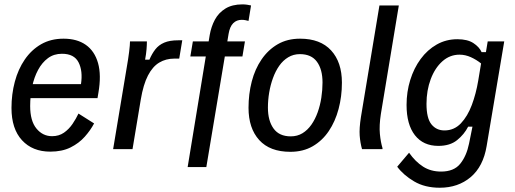

<svg xmlns="http://www.w3.org/2000/svg" viewBox="-20 -692 2390 891"><path d="M213.3 11.7Q130.8 11.7 82.1 -41.2Q33.3 -94.2 33.3 -190.8Q33.3 -255 48.8 -312.9Q64.2 -370.8 95 -415.8Q125.8 -460.8 170.8 -486.7Q215.8 -512.5 275 -512.5Q337.5 -512.5 378.3 -483.8Q419.2 -455 435 -399.2Q450.8 -343.3 436.7 -261.7L432.5 -236.7H105L115 -301.7H355.8Q365 -362.5 344.6 -402.5Q324.2 -442.5 267.5 -442.5Q230 -442.5 202.5 -422.1Q175 -401.7 156.7 -367.5Q138.3 -333.3 129.2 -290Q120 -246.7 120 -200Q120 -130.8 149.2 -95.4Q178.3 -60 221.7 -60Q253.3 -60 276.7 -76.2Q300 -92.5 316.7 -117.1Q333.3 -141.7 344.2 -165L416.7 -119.2Q400 -87.5 373.3 -57.5Q346.7 -27.5 307.5 -7.9Q268.3 11.7 213.3 11.7Z M505 0 568.3 -380Q575 -417.5 579.2 -451.2Q583.3 -485 583.3 -500H661.7Q661.7 -484.2 660 -462.9Q658.3 -441.7 653.3 -415H673.3Q685 -442.5 700.8 -462.9Q716.7 -483.3 742.1 -494.2Q767.5 -505 806.7 -505H825.8L811.7 -420H788.3Q750 -420 719.2 -401.7Q688.3 -383.3 666.7 -341.7Q645 -300 633.3 -230L595 0Z M850.8 83.3 935 -430H863.3L875 -500H948.3L953.3 -530Q960 -568.3 977.1 -600.4Q994.2 -632.5 1025.8 -652.1Q1057.5 -671.7 1105 -671.7Q1116.7 -671.7 1127.5 -670Q1138.3 -668.3 1145 -666.7L1133.3 -595Q1127.5 -596.7 1119.2 -598.3Q1110.8 -600 1101.7 -600Q1078.3 -600 1062.5 -584.6Q1046.7 -569.2 1040.8 -535L1035 -500H1116.7L1105 -430H1023.3L937.5 83.3Z M1327.5 12.5Q1232.5 12.5 1182.9 -42.1Q1133.3 -96.7 1133.3 -191.7Q1133.3 -255.8 1148.3 -313.8Q1163.3 -371.7 1193.8 -416.2Q1224.2 -460.8 1268.8 -486.7Q1313.3 -512.5 1372.5 -512.5Q1466.7 -512.5 1516.7 -457.9Q1566.7 -403.3 1566.7 -308.3Q1566.7 -244.2 1551.2 -186.2Q1535.8 -128.3 1505.8 -83.8Q1475.8 -39.2 1431.2 -13.3Q1386.7 12.5 1327.5 12.5ZM1329.2 -59.2Q1360 -59.2 1383.8 -73.8Q1407.5 -88.3 1425 -113.3Q1442.5 -138.3 1454.2 -170.8Q1465.8 -203.3 1471.2 -238.8Q1476.7 -274.2 1476.7 -309.2Q1476.7 -370 1450.8 -405.4Q1425 -440.8 1371.7 -440.8Q1341.7 -440.8 1317.5 -426.2Q1293.3 -411.7 1275.8 -386.7Q1258.3 -361.7 1246.7 -329.6Q1235 -297.5 1229.2 -262.5Q1223.3 -227.5 1223.3 -192.5Q1223.3 -131.7 1249.6 -95.4Q1275.8 -59.2 1329.2 -59.2Z M1660 0Q1651.7 -29.2 1649.2 -62.5Q1646.7 -95.8 1655 -149.2L1740.8 -666.7H1830.8L1747.5 -163.3Q1739.2 -109.2 1742.9 -70.4Q1746.7 -31.7 1755 -5V0Z M2020.8 179.2Q1951.7 179.2 1902.1 150Q1852.5 120.8 1823.3 81.7L1878.3 16.7Q1907.5 58.3 1943.3 81.2Q1979.2 104.2 2026.7 104.2Q2086.7 104.2 2115.8 67.9Q2145 31.7 2156.7 -25.8L2172.5 -104.2H2152.5Q2134.2 -68.3 2101.2 -41.7Q2068.3 -15 2014.2 -15Q1944.2 -15 1905.4 -64.6Q1866.7 -114.2 1866.7 -205Q1866.7 -265.8 1883.8 -320.8Q1900.8 -375.8 1932.1 -418.3Q1963.3 -460.8 2006.7 -485.4Q2050 -510 2102.5 -510Q2149.2 -510 2176.7 -492.1Q2204.2 -474.2 2215 -450H2235L2243.3 -500H2320L2238.3 -14.2Q2222.5 80.8 2164.2 130Q2105.8 179.2 2020.8 179.2ZM2042.5 -86.7Q2087.5 -86.7 2118.8 -119.6Q2150 -152.5 2169.6 -205Q2189.2 -257.5 2199.2 -317.5L2212.5 -397.5Q2190.8 -415 2165 -426.7Q2139.2 -438.3 2112.5 -438.3Q2067.5 -438.3 2032.9 -407.5Q1998.3 -376.7 1978.8 -324.6Q1959.2 -272.5 1959.2 -210Q1959.2 -143.3 1982.1 -115Q2005 -86.7 2042.5 -86.7Z"/></svg>

Font: Familjen Grotesk
Style: Italic
Weight: 400
Italic angle: -9.46201°
Designer: Anders Wikstroem, Jonas Baeckman, Matilda Gysing, Kristian Moeller
Foundry: Familjen STHLM AB
Version: Version 2.000